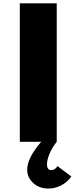

<svg xmlns="http://www.w3.org/2000/svg" viewBox="-20 -845 456 1144"><path d="M98 0H318V-825H98ZM268 278.5Q308 278.5 345 259.2Q382 240 405 206.5L322 144.5Q309 168.5 285.5 168.5Q260 168.5 260 133.5Q260 106.5 276 69.2Q292 32 318 0H225.5Q142 96 142 166Q142 212.5 178 245.5Q214 278.5 268 278.5Z"/></svg>

Font: Spartan Black
Style: Regular
Weight: 900
Designer: Matt Bailey, Mirko Velimirovic
Foundry: Matt Bailey
Version: Version 1.003; ttfautohint (v1.8.3)